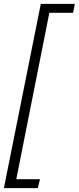

<svg xmlns="http://www.w3.org/2000/svg" viewBox="-29 -832 409 998"><path d="M183.1 -812H359.9L351.1 -765.6H227.5L55.7 99.6H178.7L167.5 146H-8.8Z"/></svg>

Font: Reddit Sans Vanilla Light
Style: Italic
Weight: 300
Italic angle: -11.25°
Designer: Stephen Hutchings
Version: Version 1.013